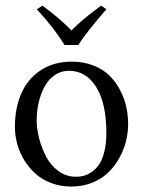

<svg xmlns="http://www.w3.org/2000/svg" viewBox="-20 -666 520 698"><path d="M214.8 -502.4Q177.7 -563 113.8 -632.3L134.3 -645.5Q200.7 -596.7 239.7 -555.2Q280.3 -596.7 347.7 -645.5L366.7 -632.3Q296.4 -551.8 264.6 -502.4ZM34.2 -205.1Q34.2 -273.9 57.9 -327.1Q81.5 -380.4 128.9 -411.1Q176.3 -441.9 240.7 -441.9Q283.7 -441.9 318.8 -428.2Q354 -414.6 377.2 -391.8Q400.4 -369.1 416.3 -339.1Q432.1 -309.1 439 -277.8Q445.8 -246.6 445.8 -214.4Q445.8 -183.6 438 -152.3Q430.2 -121.1 413.6 -91.3Q397 -61.5 373.3 -38.6Q349.6 -15.6 314.9 -1.7Q280.3 12.2 239.3 12.2Q200.2 12.2 166.5 -0.5Q132.8 -13.2 108.9 -34.7Q85 -56.2 67.9 -84.2Q50.8 -112.3 42.5 -143.1Q34.2 -173.8 34.2 -205.1ZM230.5 -408.7Q201.7 -408.7 178.7 -392.8Q155.8 -377 141.8 -350.8Q127.9 -324.7 120.6 -293.2Q113.3 -261.7 113.3 -228Q113.3 -197.8 122.1 -163.6Q130.9 -129.4 147.2 -97.4Q163.6 -65.4 192.1 -44.4Q220.7 -23.4 255.9 -23.4Q271 -23.4 284.9 -27.1Q298.8 -30.8 314.2 -41.5Q329.6 -52.2 340.8 -69.1Q352.1 -85.9 359.4 -115.2Q366.7 -144.5 366.7 -182.1Q366.7 -290 329.8 -349.4Q293 -408.7 230.5 -408.7Z"/></svg>

Font: Libertinage
Style: f
Weight: 400
Designer: OSP
Foundry: OSP
Version: Version 1.0; 2008; OFL relea